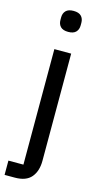

<svg xmlns="http://www.w3.org/2000/svg" viewBox="-143 -784 542 1026"><g transform="rotate(15 128.0 -271.0)"><path d="M82 -518H175V75Q175 132 146.5 166Q118 200 56 200H-1V121H82ZM129 -626Q100 -626 86.5 -640Q73 -654 73 -677V-691Q73 -714 86.5 -728Q100 -742 129 -742Q158 -742 171.5 -728Q185 -714 185 -691V-677Q185 -654 171.5 -640Q158 -626 129 -626Z"/></g></svg>

Font: IBM Plex Sans Text
Style: Regular
Weight: 450
Designer: Mike Abbink, Paul van der Laan, Pieter van Rosmalen
Foundry: Bold Monday
Version: Version 3.005